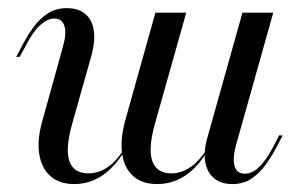

<svg xmlns="http://www.w3.org/2000/svg" viewBox="-20 -446 743 477"><path d="M164.5 11.3Q127.4 11.3 105.2 -8.5Q83.1 -28.2 77.4 -63.7Q71.8 -99.2 85.5 -146.8L136.3 -329.8Q146 -363.7 139.9 -381.9Q133.9 -400 114.5 -400Q98.4 -400 80.2 -383.9Q62.1 -367.7 45.2 -334.7L29 -304.8H20.2L38.7 -339.5Q50 -360.5 64.5 -380.2Q79 -400 99.2 -412.9Q119.4 -425.8 146 -425.8Q175 -425.8 191.9 -411.3Q208.9 -396.8 212.9 -371Q216.9 -345.2 208.1 -311.3L158.9 -137.1Q141.9 -75.8 152.4 -45.6Q162.9 -15.3 200 -15.3Q225.8 -15.3 249.2 -31.9Q272.6 -48.4 292.7 -83.1V-76.6Q267.7 -33.1 235.5 -10.9Q203.2 11.3 164.5 11.3ZM370.2 11.3Q333.1 11.3 310.9 -8.5Q288.7 -28.2 283.5 -63.7Q278.2 -99.2 291.1 -146.8L366.1 -414.5H442.7L364.5 -137.1Q347.6 -75.8 358.5 -45.6Q369.4 -15.3 405.6 -15.3Q431.5 -15.3 454.8 -31.9Q478.2 -48.4 498.4 -83.1V-76.6Q474.2 -33.1 441.9 -10.9Q409.7 11.3 370.2 11.3ZM557.3 11.3Q529 11.3 511.7 -3.2Q494.4 -17.7 489.9 -44Q485.5 -70.2 495.2 -104L582.3 -414.5H658.9L566.1 -84.7Q557.3 -51.6 562.9 -33.1Q568.5 -14.5 587.9 -14.5Q606.5 -14.5 623.8 -31Q641.1 -47.6 658.9 -81.5L673.4 -109.7H682.3L664.5 -75.8Q653.2 -54.8 638.7 -35.1Q624.2 -15.3 604.4 -2Q584.7 11.3 557.3 11.3Z"/></svg>

Font: Playfair 144pt
Style: Italic
Weight: 400
Italic angle: -15.6°
Designer: Claus Eggers Sørensen
Foundry: Claus Eggers Sørensen
Version: Version 2.001;gftools[0.9.30]